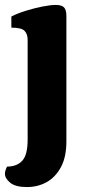

<svg xmlns="http://www.w3.org/2000/svg" viewBox="-25 -563 345 778"><path d="M84 195Q38 195 16.5 177.5Q-5 160 -5 141Q-5 134 -2 125Q1 116 4 112Q43 112 65 88.5Q87 65 87 3V-402Q87 -425 74.5 -438Q62 -451 21 -451V-496Q46 -509 80 -519.5Q114 -530 147 -536.5Q180 -543 201 -543Q225 -543 234.5 -533Q244 -523 244 -498V10Q244 73 222 114Q200 155 164 175Q128 195 84 195Z"/></svg>

Font: Calistoga
Style: Regular
Weight: 400
Designer: Yvonne Schuttler, Eben Sorkin
Foundry: www.sorkintype.com
Version: Version 1.010; ttfautohint (v1.8.4.7-5d5b)